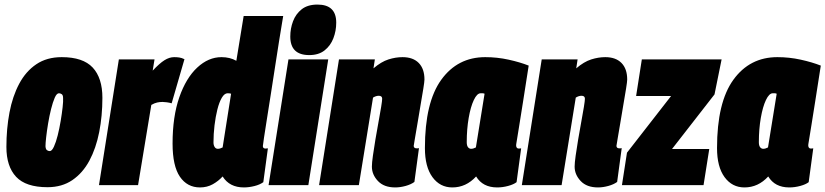

<svg xmlns="http://www.w3.org/2000/svg" viewBox="-20 -810 3611 840"><path d="M188 9Q93 9 50.5 -36.5Q8 -82 8 -167Q8 -247 21.5 -318Q35 -389 64 -443.5Q93 -498 139 -529Q185 -560 250 -560Q343 -560 385.5 -514.5Q428 -469 428 -382Q428 -303 414 -232Q400 -161 371 -107Q342 -53 296.5 -22Q251 9 188 9ZM198 -149Q207 -149 216 -168.5Q225 -188 232.5 -218Q240 -248 245.5 -281Q251 -314 254 -341Q257 -368 256 -381Q256 -394 250 -398Q244 -402 238 -402Q228 -402 219.5 -382.5Q211 -363 203.5 -333Q196 -303 190.5 -270Q185 -237 182 -210Q179 -183 179 -170Q180 -157 185.5 -153Q191 -149 198 -149Z M656 -550 648 -501Q678 -533 699.5 -546.5Q721 -560 742 -560Q753 -560 764 -558.5Q775 -557 787 -551L731 -358Q721 -361 709.5 -362.5Q698 -364 691 -364Q679 -364 667.5 -361.5Q656 -359 642 -351L584 0H413L500 -550Z M1047 10Q984 10 954 -38Q936 -18 911 -4Q886 10 855 10Q799 10 767 -37Q735 -84 735 -182Q735 -300 764.5 -384.5Q794 -469 843 -514.5Q892 -560 949 -560Q986 -560 1014 -544L1046 -740H1219Q1219 -740 1214 -710Q1209 -680 1201 -630.5Q1193 -581 1184 -521.5Q1175 -462 1165.5 -402Q1156 -342 1148 -291Q1140 -240 1135 -207.5Q1130 -175 1130 -171Q1130 -160 1142 -160Q1143 -160 1146 -160.5Q1149 -161 1152 -161L1132 -13Q1117 -2 1093 4Q1069 10 1047 10ZM933 -159Q943 -159 954 -165L991 -400Q985 -402 976 -402Q962 -402 950.5 -382.5Q939 -363 931 -331Q923 -299 918.5 -261.5Q914 -224 914 -187Q914 -175 919 -167Q924 -159 933 -159Z M1369 -790Q1451 -790 1451 -711Q1451 -675 1438.5 -642.5Q1426 -610 1400 -589.5Q1374 -569 1333 -569Q1250 -569 1250 -650Q1250 -685 1262 -717Q1274 -749 1300 -769.5Q1326 -790 1369 -790ZM1155 0 1242 -550H1416L1329 0Z M1463 -550H1620L1614 -511Q1648 -540 1679.5 -550Q1711 -560 1741 -560Q1787 -560 1812 -534.5Q1837 -509 1837 -462Q1837 -453 1832 -422Q1827 -391 1820 -350.5Q1813 -310 1806.5 -270Q1800 -230 1795 -202.5Q1790 -175 1790 -172Q1790 -161 1803 -161Q1805 -161 1808 -161Q1811 -161 1813 -162L1793 -14Q1778 -3 1754.5 3.5Q1731 10 1709 10Q1660 10 1633.5 -18Q1607 -46 1607 -81Q1607 -97 1611.5 -129Q1616 -161 1622.5 -200Q1629 -239 1636 -276.5Q1643 -314 1647.5 -342Q1652 -370 1652 -378Q1652 -391 1637 -391Q1625 -391 1612 -383L1550 0H1376Z M2155 10Q2092 10 2063 -38Q2019 10 1959 10Q1905 10 1872 -35Q1839 -80 1839 -162Q1839 -362 1910.5 -461Q1982 -560 2103 -560Q2155 -560 2205 -549Q2255 -538 2293 -523Q2278 -426 2268 -363Q2258 -300 2252 -262.5Q2246 -225 2243 -207Q2240 -189 2239 -182.5Q2238 -176 2238 -175Q2238 -160 2250 -160Q2252 -160 2255 -160.5Q2258 -161 2260 -161L2240 -13Q2227 -3 2203 3.5Q2179 10 2155 10ZM2062 -165 2100 -400Q2095 -402 2091 -402Q2087 -402 2083 -402Q2067 -402 2053 -372.5Q2039 -343 2030.5 -294Q2022 -245 2022 -188Q2022 -173 2027.5 -166Q2033 -159 2041 -159Q2051 -159 2062 -165Z M2350 -550H2507L2501 -511Q2535 -540 2566.5 -550Q2598 -560 2628 -560Q2674 -560 2699 -534.5Q2724 -509 2724 -462Q2724 -453 2719 -422Q2714 -391 2707 -350.5Q2700 -310 2693.5 -270Q2687 -230 2682 -202.5Q2677 -175 2677 -172Q2677 -161 2690 -161Q2692 -161 2695 -161Q2698 -161 2700 -162L2680 -14Q2665 -3 2641.5 3.5Q2618 10 2596 10Q2547 10 2520.5 -18Q2494 -46 2494 -81Q2494 -97 2498.5 -129Q2503 -161 2509.5 -200Q2516 -239 2523 -276.5Q2530 -314 2534.5 -342Q2539 -370 2539 -378Q2539 -391 2524 -391Q2512 -391 2499 -383L2437 0H2263Z M2701 0 2723 -142 2916 -390H2763L2788 -550H3137L3106 -397L2920 -158H3083L3058 0Z M3433 10Q3370 10 3341 -38Q3297 10 3237 10Q3183 10 3150 -35Q3117 -80 3117 -162Q3117 -362 3188.5 -461Q3260 -560 3381 -560Q3433 -560 3483 -549Q3533 -538 3571 -523Q3556 -426 3546 -363Q3536 -300 3530 -262.5Q3524 -225 3521 -207Q3518 -189 3517 -182.5Q3516 -176 3516 -175Q3516 -160 3528 -160Q3530 -160 3533 -160.5Q3536 -161 3538 -161L3518 -13Q3505 -3 3481 3.5Q3457 10 3433 10ZM3340 -165 3378 -400Q3373 -402 3369 -402Q3365 -402 3361 -402Q3345 -402 3331 -372.5Q3317 -343 3308.5 -294Q3300 -245 3300 -188Q3300 -173 3305.5 -166Q3311 -159 3319 -159Q3329 -159 3340 -165Z"/></svg>

Font: Georama Condensed Black
Style: Italic
Weight: 900
Width: 3
Italic angle: -9°
Designer: Jean-Baptiste Levee
Foundry: Production Type
Version: Version 1.000